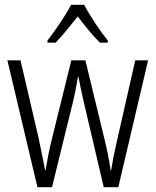

<svg xmlns="http://www.w3.org/2000/svg" viewBox="-20 -785 652 805"><path d="M333 -765H278C256 -721 210 -655 179 -615V-606H213C241 -634 276 -679 306 -716C335 -678 368 -636 399 -606H432V-615C405 -648 356 -719 333 -765ZM332 -354 415 0H476L601 -532H547L469 -188C458 -141 452 -110 446 -71H444C437 -119 427 -166 417 -206L338 -532H279L199 -208C186 -158 177 -106 171 -71H169C161 -113 152 -159 141 -210L66 -532H11L137 0H198L285 -354C294 -390 301 -429 307 -463H309C315 -430 323 -392 332 -354Z"/></svg>

Font: Noto Sans Gujarati Condensed Light
Style: Regular
Weight: 300
Width: 3
Designer: Jelle Bosma - Monotype Design Team, Universal Thirst
Foundry: Monotype Imaging Inc.
Version: Version 2.106